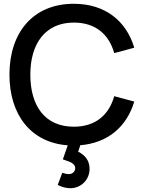

<svg xmlns="http://www.w3.org/2000/svg" viewBox="-20 -755 770 1016"><path d="M352.5 241C408 241 454 197 454 138.5C454 96.5 431.5 66 393.5 47.5L405 13.5C552 1.5 651 -85.5 690.5 -217.5L584.5 -246C556 -145.5 484.5 -84.5 370.5 -84.5C217.5 -84.5 140.5 -195 140.5 -360C140.5 -525 220.5 -635.5 370.5 -635.5C484.5 -635.5 556 -574.5 584.5 -474L690.5 -502.5C648 -644.5 536.5 -735 370.5 -735C154.5 -735 30 -582.5 30 -360C30 -148.5 142.5 -0.5 338.5 14L312.5 88.5C314 89 314.5 89.5 316 89.5C330 94 341 98 349.5 101.5C365.5 108.5 378 119 378 135.5C378 152 364 166.5 343.5 166.5C335 166.5 323.5 164 309.5 159.5L285.5 223.5C308 235 330 241 352.5 241Z"/></svg>

Font: Vela Sans SemBd
Style: Regular
Weight: 600
Designer: Principal design: Mikhail Sharanda - project Manrope.
Design modification: Ravid Balaliev
Foundry: Mikhail Sharanda
Version: Version 1.001